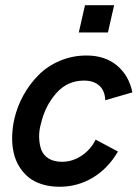

<svg xmlns="http://www.w3.org/2000/svg" viewBox="-20 -710 530 740"><path d="M283.7 -585 307.6 -689.9H419.9L396 -585ZM210 9.8Q171.9 9.8 140.6 -0.2Q109.4 -10.3 88.1 -28.3Q66.9 -46.4 52.5 -70.8Q38.1 -95.2 32 -124.8Q25.9 -154.3 26.9 -186.5Q27.8 -218.8 35.6 -252.9Q46.9 -300.8 70.6 -343.5Q94.2 -386.2 128.7 -420.9Q163.1 -455.6 211.2 -475.8Q259.3 -496.1 313.5 -496.1Q384.8 -496.1 430.9 -457.5Q477.1 -418.9 490.2 -354L385.7 -323.7Q384.3 -360.8 362.5 -380.1Q340.8 -399.4 303.7 -399.4Q239.7 -399.4 196.8 -350.8Q153.8 -302.2 137.7 -232.9Q129.9 -205.6 130.9 -179.2Q131.8 -152.8 139.4 -132.3Q147 -111.8 167.5 -99.1Q188 -86.4 218.8 -86.4Q259.3 -86.4 294.7 -110.1Q330.1 -133.8 348.6 -171.9L434.6 -126Q396 -60.1 337.4 -25.1Q278.8 9.8 210 9.8Z"/></svg>

Font: HK Grotesk SemiBold Italic
Style: Regular
Weight: 600
Italic angle: -13°
Designer: Alfredo Marco Pradil and Stefan Peev
Foundry: Hanken Design Co.
Version: Version 1.000;PS 001.000;hotconv 1.0.88;makeotf.lib2.5.64775